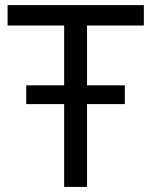

<svg xmlns="http://www.w3.org/2000/svg" viewBox="-20 -734 596 754"><path d="M231.9 -398.9V-633.8H9.8V-713.9H544.9V-633.8H321.8V-398.9H470.2V-325.2H321.8V0H231.9V-325.2H83V-398.9Z"/></svg>

Font: Noto Sans Southeast Asian
Style: Regular
Weight: 400
Designer: Monotype Design Team
Foundry: Monotype Imaging Inc.
Version: Version 1.06 uh; ttfautohint (v1.4.1)